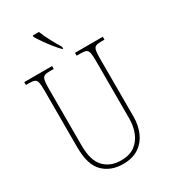

<svg xmlns="http://www.w3.org/2000/svg" viewBox="-225 -1037 1017 1154"><g transform="rotate(-30 284.0 -460.5)"><path d="M281 10Q196 10 143.5 -42Q91 -94 91 -214V-608Q91 -646 87.5 -664Q84 -682 72 -688Q60 -694 35 -694H11V-714H204V-694H175Q150 -694 138.5 -688Q127 -682 123 -663.5Q119 -645 119 -606V-210Q119 -108 163 -61.5Q207 -15 281 -15Q342 -15 378.5 -43Q415 -71 431.5 -115Q448 -159 448 -207V-607Q448 -645 444.5 -663.5Q441 -682 429 -688Q417 -694 392 -694H363V-714H556V-694H532Q507 -694 495 -688Q483 -682 479.5 -663.5Q476 -645 476 -607V-205Q476 -147 455 -98Q434 -49 391 -19.5Q348 10 281 10ZM309 -771Q291 -789 268 -817.5Q245 -846 225 -875Q205 -904 195 -921V-931H238Q251 -897 273.5 -855Q296 -813 314 -784V-771Z"/></g></svg>

Font: Noto Serif Ethiopic Condensed Thin
Style: Regular
Weight: 100
Width: 3
Designer: Monotype Design Team
Foundry: Monotype Imaging Inc.
Version: Version 2.102; ttfautohint (v1.8.4.7-5d5b)